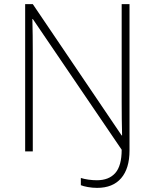

<svg xmlns="http://www.w3.org/2000/svg" viewBox="-20 -785 751 931"><path d="M451 126Q428 126 406 122Q384 118 372 113V78Q388 83 408.5 86Q429 89 450 89Q508 89 539 54Q570 19 570 -59L139 -693H137Q138 -653 138.5 -612.5Q139 -572 139 -530V-51H102V-765H139L570 -128H572Q571 -165 570.5 -207.5Q570 -250 570 -289V-765H608V-55Q608 32 567.5 79Q527 126 451 126Z"/></svg>

Font: Noto Sans Tamil UI ExtraLight
Style: Regular
Weight: 200
Designer: Jelle Bosma - Monotype Design Team
Foundry: Monotype Imaging Inc.
Version: Version 2.004; ttfautohint (v1.8.4.7-5d5b)